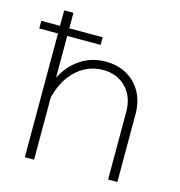

<svg xmlns="http://www.w3.org/2000/svg" viewBox="-108 -826 866 922"><g transform="rotate(15 325.0 -365.0)"><path d="M512 0V-337Q512 -411 468 -456.5Q424 -502 353 -502Q272 -502 211.5 -440Q151 -378 134 -258L123 -351Q148 -441 210.5 -492.5Q273 -544 355 -544Q416 -544 461.5 -518Q507 -492 532.5 -445.5Q558 -399 558 -336V0ZM98 0V-730H144V0ZM5 -615V-653H310V-615Z"/></g></svg>

Font: Azeret Mono Thin Thin
Style: Regular
Weight: 250
Version: Version 1.002